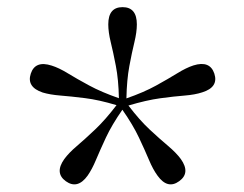

<svg xmlns="http://www.w3.org/2000/svg" viewBox="-20 -788 665 524"><path d="M219 -308.5Q191.5 -270.5 159.5 -293.5Q128.5 -316 155.5 -354Q168 -371 189.8 -389.5Q211.5 -408 239.5 -434.5Q267.5 -461 298 -501Q250 -515.5 211.8 -520.2Q173.5 -525 145 -527.2Q116.5 -529.5 96.5 -535.5Q52 -550.5 64 -587Q76 -623.5 121 -609Q140.5 -603 165 -588Q189.5 -573 223.2 -554.8Q257 -536.5 304.5 -520Q303.5 -570.5 296.2 -608Q289 -645.5 282.2 -673Q275.5 -700.5 275.5 -721.5Q275.5 -768.5 314.5 -768.5Q353.5 -768.5 353.5 -721.5Q353.5 -700.5 346.8 -672.8Q340 -645 333 -607.5Q326 -570 325 -519.5Q372.5 -536 406 -554.5Q439.5 -573 463.8 -588Q488 -603 508 -609.5Q553 -623.5 565 -587Q577 -550 532 -536Q512.5 -529.5 484 -527.2Q455.5 -525 417.2 -519.8Q379 -514.5 330.5 -500Q361 -460 389 -434Q417 -408 439 -389.5Q461 -371 473.5 -354Q500.5 -316 469 -293.5Q437.5 -270.5 410 -308.5Q397.5 -325.5 386.5 -351.8Q375.5 -378 359.2 -412.5Q343 -447 314 -488.5Q285.5 -447.5 269.2 -412.8Q253 -378 242 -351.8Q231 -325.5 219 -308.5Z"/></svg>

Font: Fraunces 9pt Light
Style: Regular
Weight: 300
Version: Version 1.000;[0bf87f6ff]